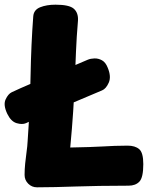

<svg xmlns="http://www.w3.org/2000/svg" viewBox="-57 -795 663 820"><path d="M85 -725Q87 -753 114.5 -764Q142 -775 180 -775Q239 -775 258.5 -757.5Q278 -740 276 -707Q270 -636 267.5 -574Q265 -512 262.5 -450Q260 -388 255.5 -319Q251 -250 243 -165Q291 -166 324 -167Q357 -168 382.5 -169.5Q408 -171 432.5 -172Q457 -173 488 -173Q520 -173 537.5 -158Q555 -143 555 -94Q555 -37 538.5 -19.5Q522 -2 492 -2Q423 -2 368 -1Q313 0 266.5 1.5Q220 3 180 4Q140 5 101 5Q79 5 63.5 -10.5Q48 -26 48 -48Q48 -71 50.5 -96.5Q53 -122 56.5 -146.5Q60 -171 61 -192Q71 -333 73.5 -470Q76 -607 85 -725ZM54 -269Q38 -262 14 -269Q-10 -276 -26 -309Q-44 -347 -33 -370.5Q-22 -394 -7 -401Q29 -418 71.5 -436Q114 -454 158 -472.5Q202 -491 243 -508Q284 -525 318 -540Q330 -545 346.5 -545.5Q363 -546 378.5 -537.5Q394 -529 403 -506Q419 -468 407.5 -442Q396 -416 379 -409Q328 -387 272.5 -364Q217 -341 161.5 -317.5Q106 -294 54 -269Z"/></svg>

Font: Playpen Sans ExtraBold
Style: Regular
Weight: 800
Designer: Laura Meseguer, Veronika Burian, José Scaglione
Foundry: TypeTogether
Version: Version 1.001